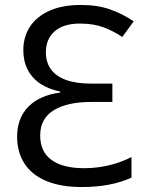

<svg xmlns="http://www.w3.org/2000/svg" viewBox="-20 -744 603 774"><path d="M310 10Q225 10 166.5 -14.5Q108 -39 78.5 -85Q49 -131 49 -193Q49 -268 94.5 -314Q140 -360 223 -371V-375Q177 -384 143.5 -406Q110 -428 92 -462.5Q74 -497 74 -542Q74 -595 100.5 -636Q127 -677 179 -700.5Q231 -724 305 -724Q373 -724 424 -706Q475 -688 519 -658L473 -595Q437 -619 397 -634Q357 -649 302 -649Q236 -649 200.5 -618Q165 -587 165 -533Q165 -493 185 -465Q205 -437 245.5 -422Q286 -407 347 -407H433V-333H348Q251 -333 196.5 -299.5Q142 -266 142 -198Q142 -132 188 -99Q234 -66 318 -66Q355 -66 388.5 -71.5Q422 -77 452.5 -87Q483 -97 510 -111V-28Q469 -9 418.5 0.5Q368 10 310 10Z"/></svg>

Font: Noto Sans Mono SemiCondensed
Style: Regular
Weight: 400
Width: 4
Designer: Monotype Design Team
Foundry: Monotype Imaging Inc.
Version: Version 2.010